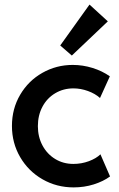

<svg xmlns="http://www.w3.org/2000/svg" viewBox="-20 -813 522 839"><path d="M32.2 -262.7Q32.2 -337.9 68.1 -398.9Q104 -460 165 -494.6Q226.1 -529.3 297.9 -529.3Q341.8 -529.3 384.3 -516.1Q426.8 -502.9 460 -479.5L417 -384.8Q396 -403.8 364.3 -415.3Q332.5 -426.8 300.8 -426.8Q256.8 -426.8 221.2 -405.5Q185.5 -384.3 165.5 -346.7Q145.5 -309.1 145.5 -261.7Q145.5 -215.3 165.5 -177.7Q185.5 -140.1 220.9 -118.4Q256.3 -96.7 300.8 -96.7Q335.9 -96.7 368.2 -108.6Q400.4 -120.6 418.9 -138.7L460.9 -42Q431.6 -20.5 389.9 -7.3Q348.1 5.9 301.8 5.9Q227.5 5.9 165.8 -29.5Q104 -64.9 68.1 -126.5Q32.2 -188 32.2 -262.7ZM243.2 -614.3 371.1 -793 451.2 -719.7 293.9 -570.3Z"/></svg>

Font: Reddit Sans Fudge SemiBold
Style: Regular
Weight: 600
Designer: Stephen Hutchings
Foundry: Reddit
Version: Version 1.011